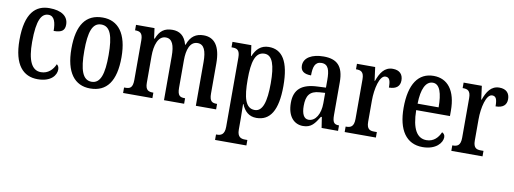

<svg xmlns="http://www.w3.org/2000/svg" viewBox="-62 -899 3975 1484"><g transform="rotate(10 1926.0 -156.5)"><path d="M231 10C338 10 376 -48 376 -91C376 -110 369 -122 358 -130C340 -86 303 -48 247 -48C173 -48 140 -125 140 -266C140 -444 176 -495 229 -495C276 -495 289 -443 289 -379C354 -379 376 -399 376 -444C376 -507 325 -547 227 -547C122 -547 41 -480 41 -265C41 -68 119 10 231 10Z M643 10C773 10 841 -81 841 -269C841 -456 767 -547 646 -547C515 -547 448 -456 448 -269C448 -81 522 10 643 10ZM645 -43C575 -43 549 -121 549 -269C549 -417 574 -492 644 -492C715 -492 740 -417 740 -269C740 -121 716 -43 645 -43Z M901 0H1131V-43H1129C1093 -43 1068 -51 1068 -110V-319C1068 -404 1092 -480 1152 -480C1204 -480 1222 -430 1222 -344V0H1380V-43H1376C1341 -43 1320 -52 1320 -115V-332C1320 -411 1341 -480 1402 -480C1453 -480 1472 -430 1472 -344V0H1631V-43H1628C1592 -43 1571 -52 1571 -115V-350C1571 -487 1521 -547 1438 -547C1379 -547 1336 -521 1312 -451H1308C1289 -522 1246 -547 1193 -547C1131 -547 1094 -521 1069 -456H1064L1053 -536H908V-493H910C945 -493 969 -484 969 -425V-115C969 -52 947 -43 911 -43H901Z M1664 234H1910V191H1891C1862 191 1831 183 1831 124V37C1831 -8 1830 -47 1829 -77H1832C1854 -23 1890 11 1948 11C2055 11 2112 -75 2112 -268C2112 -461 2055 -546 1950 -546C1887 -546 1851 -508 1828 -453H1825L1813 -536H1665V-493H1674C1707 -493 1731 -484 1731 -424V120C1731 182 1700 191 1671 191H1664ZM1925 -47C1852 -47 1831 -128 1831 -271C1831 -407 1852 -489 1926 -489C1988 -489 2012 -413 2012 -272C2012 -128 1988 -47 1925 -47Z M2314 10C2380 10 2404 -28 2439 -84H2446L2459 0H2588V-43H2585C2549 -43 2536 -59 2536 -115V-373C2536 -500 2483 -547 2380 -547C2288 -547 2225 -511 2225 -449C2225 -407 2252 -386 2308 -386C2308 -452 2320 -495 2372 -495C2426 -495 2438 -448 2438 -373V-313L2372 -310C2251 -305 2191 -257 2191 -151C2191 -41 2246 10 2314 10ZM2348 -45C2310 -45 2293 -84 2293 -145C2293 -223 2318 -264 2396 -269L2439 -272V-191C2439 -107 2403 -45 2348 -45Z M2640 0H2885V-43H2864C2831 -43 2805 -51 2805 -110V-276C2805 -368 2830 -477 2877 -477C2908 -477 2917 -453 2917 -398C2975 -398 3003 -424 3003 -469C3003 -515 2977 -546 2922 -546C2857 -546 2825 -495 2802 -430H2799L2785 -536H2642V-493H2645C2680 -493 2705 -484 2705 -425V-115C2705 -52 2678 -43 2643 -43H2640Z M3252 10C3358 10 3405 -51 3405 -94C3405 -113 3394 -124 3382 -129C3363 -85 3329 -48 3273 -48C3198 -48 3157 -116 3155 -263H3420V-305C3420 -463 3353 -547 3243 -547C3124 -547 3056 -452 3056 -264C3056 -90 3124 10 3252 10ZM3322 -314H3157C3159 -429 3190 -494 3246 -494C3301 -494 3322 -422 3322 -314Z M3477 0H3722V-43H3701C3668 -43 3642 -51 3642 -110V-276C3642 -368 3667 -477 3714 -477C3745 -477 3754 -453 3754 -398C3812 -398 3840 -424 3840 -469C3840 -515 3814 -546 3759 -546C3694 -546 3662 -495 3639 -430H3636L3622 -536H3479V-493H3482C3517 -493 3542 -484 3542 -425V-115C3542 -52 3515 -43 3480 -43H3477Z"/></g></svg>

Font: Noto Serif Tamil ExtraCondensed Medium
Style: Italic
Weight: 500
Width: 2
Italic angle: -12°
Designer: Indian Type Foundry, Tom Grace, and the Monotype Design Team
Foundry: Monotype Imaging Inc.
Version: Version 2.003